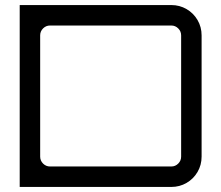

<svg xmlns="http://www.w3.org/2000/svg" viewBox="-20 -740 874 760"><path d="M58 0V-720H658Q691 -720 718.5 -704Q746 -688 762 -660.5Q778 -633 778 -600V-120Q778 -87 762 -59.5Q746 -32 718.5 -16Q691 0 658 0ZM178 -81H658Q674 -81 685.5 -92.5Q697 -104 697 -120V-600Q697 -616 685.5 -627.5Q674 -639 658 -639H178Q162 -639 150.5 -627.5Q139 -616 139 -600V-120Q139 -104 150.5 -92.5Q162 -81 178 -81Z"/></svg>

Font: Orbitron
Style: Regular
Weight: 400
Designer: Matt McInerney
Foundry: The League of Moveable Type
Version: Version 2.001